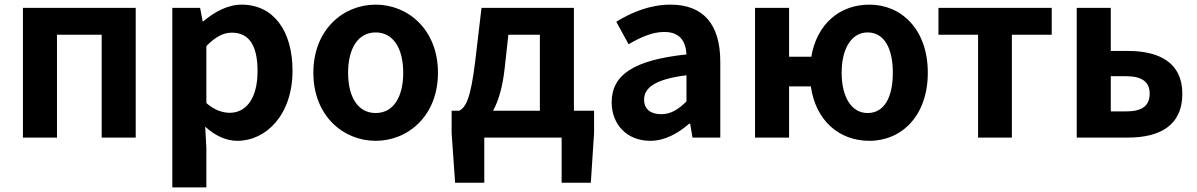

<svg xmlns="http://www.w3.org/2000/svg" viewBox="-20 -594 5168 829"><path d="M79 0H226V-444H419V0H566V-560H79Z M724 215H871V45L866 -47C909 -8 956 14 1005 14C1128 14 1243 -97 1243 -289C1243 -461 1161 -574 1023 -574C963 -574 905 -542 858 -502H855L844 -560H724ZM972 -107C942 -107 906 -118 871 -149V-395C909 -434 943 -453 981 -453C1058 -453 1092 -394 1092 -287C1092 -165 1040 -107 972 -107Z M1602 14C1742 14 1871 -94 1871 -280C1871 -466 1742 -574 1602 -574C1462 -574 1333 -466 1333 -280C1333 -94 1462 14 1602 14ZM1602 -106C1526 -106 1483 -174 1483 -280C1483 -385 1526 -454 1602 -454C1678 -454 1721 -385 1721 -280C1721 -174 1678 -106 1602 -106Z M2159 -299 2175 -444H2311V-116H2109C2132 -158 2150 -217 2159 -299ZM2071 0H2405V195H2531L2545 -20V-116H2458V-560H2059L2032 -331C2012 -166 1991 -131 1963 -116H1930V-20L1945 195H2071Z M2787 14C2851 14 2907 -18 2956 -60H2960L2970 0H3090V-327C3090 -489 3017 -574 2875 -574C2787 -574 2707 -541 2641 -500L2694 -403C2746 -433 2796 -456 2848 -456C2917 -456 2941 -414 2944 -359C2718 -335 2621 -272 2621 -152C2621 -57 2687 14 2787 14ZM2835 -101C2792 -101 2761 -120 2761 -164C2761 -214 2807 -252 2944 -269V-156C2908 -121 2877 -101 2835 -101Z M3726 -106C3657 -106 3614 -174 3614 -280C3614 -385 3657 -454 3726 -454C3798 -454 3835 -385 3835 -280C3835 -174 3798 -106 3726 -106ZM3734 14C3873 14 3986 -94 3986 -280C3986 -466 3873 -574 3734 -574C3606 -574 3507 -491 3483 -349H3387V-560H3240V0H3387V-221H3481C3502 -73 3603 14 3734 14Z M4203 0H4349V-444H4521V-560H4032V-444H4203Z M4629 0H4850C4985 0 5085 -50 5085 -189C5085 -324 4985 -374 4850 -374H4776V-560H4629ZM4776 -113V-265H4842C4911 -265 4944 -240 4944 -190C4944 -137 4911 -113 4842 -113Z"/></svg>

Font: Noto Sans HK
Style: Bold
Weight: 700
Designer: Ryoko NISHIZUKA 西塚涼子 (kana, bopomofo & ideographs); Paul D. Hunt (Latin, Greek & Cyrillic); Sandoll Communications 산돌커뮤니
Foundry: Adobe
Version: Version 2.002;hotconv 1.0.116;makeotfexe 2.5.65601